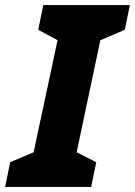

<svg xmlns="http://www.w3.org/2000/svg" viewBox="-52 -734 530 754"><path d="M-32 0 -12 -97 80 -136 174 -576 98 -617 118 -714H458L438 -617L342 -576L249 -136L326 -97L306 0Z"/></svg>

Font: Noto Sans ExtraBold
Style: Italic
Weight: 800
Italic angle: -12°
Designer: Monotype Design Team
Foundry: Monotype Imaging Inc.
Version: Version 2.013; ttfautohint (v1.8.4.7-5d5b)